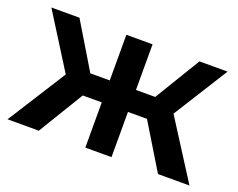

<svg xmlns="http://www.w3.org/2000/svg" viewBox="-90 -694 1060 854"><g transform="rotate(20 439.5 -267.0)"><path d="M591 -214H501V0H377V-214H287L157 0H9L184 -276L22 -534H155L285 -318H377V-534H501V-318H592L723 -534H856L694 -276L870 0H721Z"/></g></svg>

Font: mBank SemiBold
Style: Regular
Weight: 600
Designer: Julieta Ulanovsky
Foundry: Julieta Ulanovsky
Version: Version 7.200